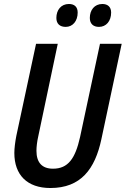

<svg xmlns="http://www.w3.org/2000/svg" viewBox="-20 -934 631 964"><path d="M310 -799C345 -799 370 -828 370 -871C370 -900 353 -914 326 -914C286 -914 263 -883 263 -844C263 -814 281 -799 310 -799ZM477 -799C513 -799 538 -828 538 -871C538 -900 520 -914 494 -914C454 -914 431 -883 431 -844C431 -814 449 -799 477 -799ZM233 10C386 10 457 -85 489 -235L591 -714H482L382 -246C358 -138 322 -87 246 -87C191 -87 163 -118 163 -177C163 -196 166 -223 172 -249L270 -714H161L62 -252C56 -221 52 -189 52 -166C52 -56 116 10 233 10Z"/></svg>

Font: Noto Sans Display SemiCondensed Medium
Style: Italic
Weight: 500
Width: 4
Italic angle: -12°
Designer: Monotype Design Team
Foundry: Monotype Imaging Inc.
Version: Version 1.900